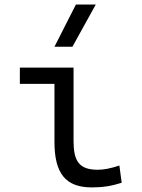

<svg xmlns="http://www.w3.org/2000/svg" viewBox="-20 -815 626 845"><path d="M384.3 9.8C431.6 9.8 470.7 3.9 515.6 -10.7L505.4 -86.4C466.3 -73.7 437 -67.9 410.6 -67.9C327.1 -67.9 303.7 -106.9 303.7 -195.3V-517.6H67.4V-445.8H219.7V-190.4C219.7 -51.3 269 9.8 384.3 9.8ZM219.7 -609.4H298.8L401.4 -794.9H314Z"/></svg>

Font: Cascadia Mono PL SemiLight
Style: Regular
Weight: 350
Monospace: yes
Designer: Aaron Bell
Foundry: Saja Typeworks
Version: Version 2404.023